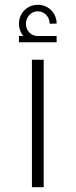

<svg xmlns="http://www.w3.org/2000/svg" viewBox="-20 -780 315 800"><path d="M137 -630C109 -630 88 -652 88 -681C88 -708 109 -733 137 -733C166 -733 187 -709 187 -681L216 -682C216 -724 183 -760 138 -760C92 -760 59 -724 59 -682C59 -661 66 -643 77 -630H59V-604H216V-630ZM113 0H162V-531H113Z"/></svg>

Font: Sulaf Light
Style: Regular
Weight: 300
Designer: Bandar Raffah (Arabic) and Santiago Orozco (Latin)
Foundry: Caramella and Typemade
Version: Version 1.005;PS 001.005;hotconv 1.0.88;makeotf.lib2.5.64775